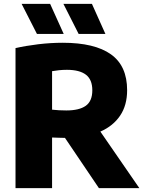

<svg xmlns="http://www.w3.org/2000/svg" viewBox="-20 -970 742 990"><path d="M60 0V-722Q113 -734 177 -741.8Q241 -749.5 303.5 -749.5Q468 -749.5 551.8 -690Q635.5 -630.5 635.5 -505Q635.5 -427 599.2 -373.5Q563 -320 497.5 -291.5L698.5 0H490L315 -259Q297 -259 281.2 -259.8Q265.5 -260.5 248.5 -261V0ZM322 -400.5Q388.5 -400.5 422.2 -424.5Q456 -448.5 456 -504.5Q456 -559.5 423 -584.8Q390 -610 325 -610Q303.5 -610 284.5 -608Q265.5 -606 248.5 -603V-404.5Q267 -402.5 284.5 -401.5Q302 -400.5 322 -400.5ZM385.5 -795 307 -950H454L523.5 -795ZM170.5 -795 91.5 -950H238.5L308.5 -795Z"/></svg>

Font: Encode Sans XBd
Style: Regular
Weight: 800
Designer: Multiple Designers
Foundry: Impallari Type
Version: Version 3.002; ttfautohint (v1.8.3) -l 8 -r 50 -G 200 -x 14 